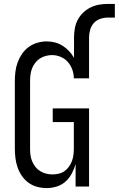

<svg xmlns="http://www.w3.org/2000/svg" viewBox="-20 -955 608 983"><path d="M219 8Q194 8 170 1.5Q146 -5 126 -19.5Q106 -34 92 -54.5Q78 -75 70 -98Q62 -121 59 -145.5Q56 -170 56 -195V-540Q56 -565 59 -589Q62 -613 70.5 -636Q79 -659 93 -679.5Q107 -700 127 -714.5Q147 -729 171 -736Q195 -743 219 -743Q241 -743 262 -737.5Q283 -732 301 -720.5Q319 -709 333.5 -693.5Q348 -678 359 -659V-763Q359 -786 363 -809Q367 -832 377.5 -852.5Q388 -873 405 -889.5Q422 -906 443 -916.5Q464 -927 487 -931Q510 -935 533 -935H568V-865H533Q513 -865 493.5 -858.5Q474 -852 460.5 -837Q447 -822 441.5 -802.5Q436 -783 436 -763V-554H358Q358 -577 350 -599Q342 -621 327 -638Q312 -655 290.5 -664Q269 -673 246 -673Q230 -673 213.5 -668.5Q197 -664 183.5 -655Q170 -646 160 -633Q150 -620 144 -604.5Q138 -589 136 -572.5Q134 -556 134 -540V-195Q134 -178 136 -161.5Q138 -145 144.5 -129.5Q151 -114 161 -101Q171 -88 185.5 -79Q200 -70 216 -66Q232 -62 249 -62Q265 -62 281.5 -66Q298 -70 311 -79.5Q324 -89 333.5 -102.5Q343 -116 348.5 -131Q354 -146 356 -162.5Q358 -179 358 -195V-330H250V-400H436V0H367V-115Q360 -90 347.5 -66.5Q335 -43 315.5 -25.5Q296 -8 270.5 0Q245 8 219 8Z"/></svg>

Font: Iosevka www.saffi
Style: Regular
Weight: 400
Monospace: yes
Designer: Belleve Invis
Foundry: Belleve Invis
Version: Version 22.0.2; ttfautohint (v1.8.3)